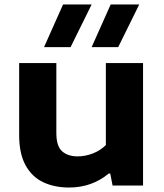

<svg xmlns="http://www.w3.org/2000/svg" viewBox="-20 -828 730 857"><path d="M288.5 9Q222.5 9 172.2 -15Q122 -39 93.8 -90.8Q65.5 -142.5 65.5 -225.5V-546.5H231.5V-234.5Q231.5 -175.5 257.2 -152.8Q283 -130 326.5 -130Q360.5 -130 394.2 -143Q428 -156 452.5 -180.5V-546.5H618.5V0H482.5L472 -53.5H465.5Q390 9 288.5 9ZM389 -617.5 474 -808H601.5L507.5 -617.5ZM176.5 -617.5 261.5 -808H389L295 -617.5Z"/></svg>

Font: Encode Sans Expanded
Style: Bold
Weight: 700
Width: 7
Designer: Multiple Designers
Foundry: Impallari Type
Version: Version 3.000; ttfautohint (v1.8.3) -l 8 -r 50 -G 200 -x 14 